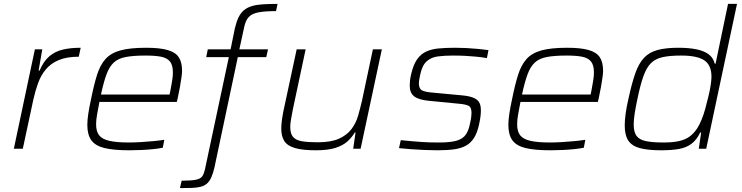

<svg xmlns="http://www.w3.org/2000/svg" viewBox="-20 -763 3809 985"><path d="M51 0 159 -510H197L178 -401H183Q204 -450 234 -475Q264 -500 304 -509Q344 -518 394 -518L384 -472Q323 -472 282 -455Q241 -438 215.5 -407.5Q190 -377 175.5 -337Q161 -297 151 -252L97 0Z M644 8Q563 8 516 -3.5Q469 -15 448.5 -43.5Q428 -72 428 -122Q428 -147 433 -180Q438 -213 447 -254Q462 -329 478 -379.5Q494 -430 521.5 -460.5Q549 -491 598 -504.5Q647 -518 729 -518Q799 -518 839.5 -506.5Q880 -495 897 -469.5Q914 -444 914 -399Q914 -388 911 -366Q908 -344 903 -316Q898 -288 891 -256L887 -240H490Q483 -204 478 -175.5Q473 -147 473 -125Q473 -89 488.5 -69Q504 -49 541 -40.5Q578 -32 641 -32Q669 -32 702 -34Q735 -36 767 -39Q799 -42 823 -46L815 -5Q795 -1 766.5 2Q738 5 706 6.5Q674 8 644 8ZM498 -278H850L854 -297Q860 -329 863.5 -351Q867 -373 867 -391Q867 -429 852 -447.5Q837 -466 806.5 -472Q776 -478 727 -478Q664 -478 625 -470.5Q586 -463 563.5 -442Q541 -421 526.5 -382Q512 -343 498 -278Z M903 202 912 164Q962 164 985.5 159Q1009 154 1017.5 141.5Q1026 129 1031 108L1154 -470H1038L1046 -510H1163L1185 -618Q1193 -652 1204 -674.5Q1215 -697 1232 -711Q1249 -725 1273 -732Q1297 -739 1329.5 -741Q1362 -743 1404 -743L1396 -706Q1339 -706 1305.5 -699.5Q1272 -693 1256 -675.5Q1240 -658 1233 -625L1208 -510H1355L1346 -470H1200L1080 97Q1073 127 1064 147Q1055 167 1042 178.5Q1029 190 1010 195Q991 200 965 201Q939 202 903 202Z M1600 8Q1532 8 1493 -3.5Q1454 -15 1438.5 -39.5Q1423 -64 1423 -103Q1423 -121 1426 -144.5Q1429 -168 1434 -193L1502 -510H1548L1482 -200Q1477 -173 1473 -150.5Q1469 -128 1469 -112Q1469 -78 1483 -61Q1497 -44 1528 -38.5Q1559 -33 1610 -33Q1678 -33 1719 -51.5Q1760 -70 1783 -100.5Q1806 -131 1817 -169Q1828 -207 1837 -246L1893 -510H1939L1830 0H1792L1804 -83H1800Q1785 -58 1762.5 -37.5Q1740 -17 1701.5 -4.5Q1663 8 1600 8Z M2225 8Q2195 8 2159.5 6.5Q2124 5 2089.5 2.5Q2055 0 2027 -3L2036 -44Q2074 -40 2099.5 -38Q2125 -36 2145 -34.5Q2165 -33 2185 -32.5Q2205 -32 2233 -32Q2292 -32 2323.5 -41.5Q2355 -51 2370 -73Q2385 -95 2392 -133Q2396 -150 2397.5 -163Q2399 -176 2399 -184Q2399 -213 2383.5 -220.5Q2368 -228 2333 -231L2179 -246Q2128 -251 2105 -268.5Q2082 -286 2082 -324Q2082 -336 2083.5 -350.5Q2085 -365 2089 -381Q2100 -430 2119 -457.5Q2138 -485 2165.5 -498Q2193 -511 2230.5 -514.5Q2268 -518 2316 -518Q2342 -518 2372.5 -516.5Q2403 -515 2433 -512Q2463 -509 2486 -506L2478 -465Q2448 -470 2421 -472.5Q2394 -475 2366 -476.5Q2338 -478 2304 -478Q2260 -478 2226 -473.5Q2192 -469 2169 -448.5Q2146 -428 2136 -381Q2133 -368 2131 -356Q2129 -344 2129 -335Q2129 -308 2145 -299.5Q2161 -291 2198 -288L2348 -274Q2383 -271 2405 -263Q2427 -255 2437 -240Q2447 -225 2447 -197Q2447 -182 2445 -165.5Q2443 -149 2438 -126Q2429 -83 2412.5 -56.5Q2396 -30 2371 -16Q2346 -2 2310 3Q2274 8 2225 8Z M2804 8Q2723 8 2676 -3.5Q2629 -15 2608.5 -43.5Q2588 -72 2588 -122Q2588 -147 2593 -180Q2598 -213 2607 -254Q2622 -329 2638 -379.5Q2654 -430 2681.5 -460.5Q2709 -491 2758 -504.5Q2807 -518 2889 -518Q2959 -518 2999.5 -506.5Q3040 -495 3057 -469.5Q3074 -444 3074 -399Q3074 -388 3071 -366Q3068 -344 3063 -316Q3058 -288 3051 -256L3047 -240H2650Q2643 -204 2638 -175.5Q2633 -147 2633 -125Q2633 -89 2648.5 -69Q2664 -49 2701 -40.5Q2738 -32 2801 -32Q2829 -32 2862 -34Q2895 -36 2927 -39Q2959 -42 2983 -46L2975 -5Q2955 -1 2926.5 2Q2898 5 2866 6.5Q2834 8 2804 8ZM2658 -278H3010L3014 -297Q3020 -329 3023.5 -351Q3027 -373 3027 -391Q3027 -429 3012 -447.5Q2997 -466 2966.5 -472Q2936 -478 2887 -478Q2824 -478 2785 -470.5Q2746 -463 2723.5 -442Q2701 -421 2686.5 -382Q2672 -343 2658 -278Z M3371 8Q3304 8 3263 -3Q3222 -14 3203.5 -41.5Q3185 -69 3185 -119Q3185 -145 3189.5 -179Q3194 -213 3204 -256Q3221 -335 3239 -386.5Q3257 -438 3284 -466.5Q3311 -495 3353.5 -506.5Q3396 -518 3460 -518Q3514 -518 3553 -510Q3592 -502 3615.5 -484.5Q3639 -467 3647 -436H3651L3715 -743H3761L3603 0H3565L3577 -83H3572Q3554 -45 3527 -25Q3500 -5 3462 1.5Q3424 8 3371 8ZM3383 -32Q3433 -32 3465 -39.5Q3497 -47 3518.5 -63Q3540 -79 3557 -105Q3568 -122 3579 -148.5Q3590 -175 3598.5 -206.5Q3607 -238 3614.5 -269Q3622 -300 3626 -326.5Q3630 -353 3630 -369Q3630 -428 3594 -453Q3558 -478 3474 -478Q3417 -478 3380 -470Q3343 -462 3320 -439.5Q3297 -417 3281 -372.5Q3265 -328 3250 -255Q3241 -213 3236 -180.5Q3231 -148 3231 -124Q3231 -86 3245.5 -66Q3260 -46 3294 -39Q3328 -32 3383 -32Z"/></svg>

Font: Saira SemiExpanded ExtraLight
Style: Italic
Weight: 250
Width: 6
Italic angle: -12°
Designer: Hector Gatti with collaboration of the Omnibus-Type team
Foundry: Omnibus-Type
Version: Version 1.101